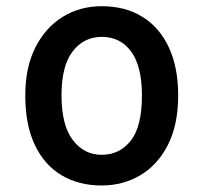

<svg xmlns="http://www.w3.org/2000/svg" viewBox="-20 -576 640 604"><path d="M300 7.5Q227.5 7.5 173.5 -24.8Q119.5 -57 89.5 -120.2Q59.5 -183.5 59.5 -276Q59.5 -363.5 91 -426.2Q122.5 -489 177 -522.8Q231.5 -556.5 300 -556.5Q374.5 -556.5 428.5 -522.8Q482.5 -489 511.5 -426.2Q540.5 -363.5 540.5 -276Q540.5 -183.5 508.2 -120.2Q476 -57 421.5 -24.8Q367 7.5 300 7.5ZM300 -89Q356 -89 391.2 -133.2Q426.5 -177.5 426.5 -276Q426.5 -367 392.8 -413.5Q359 -460 300 -460Q243.5 -460 208.5 -414.2Q173.5 -368.5 173.5 -276Q173.5 -182.5 208.8 -135.8Q244 -89 300 -89Z"/></svg>

Font: Spline Sans Mono Medium
Style: Regular
Weight: 500
Monospace: yes
Version: Version 1.004